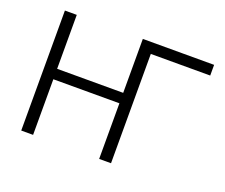

<svg xmlns="http://www.w3.org/2000/svg" viewBox="-117 -892 1258 1072"><g transform="rotate(20 512.5 -356.5)"><path d="M98.5 0V-713H169V-392.5H561.5V-713H985V-649.5H632V0H561.5V-330.5H169V0Z"/></g></svg>

Font: Commissioner Light
Style: Regular
Weight: 300
Designer: Kostas Bartsokas
Foundry: Kostas Bartsokas
Version: Version 1.000; ttfautohint (v1.8.3)